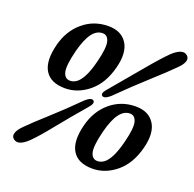

<svg xmlns="http://www.w3.org/2000/svg" viewBox="-129 -850 1011 1000"><g transform="rotate(20 376.5 -350.0)"><path d="M309 -712.5Q380.5 -712.5 412.2 -662.8Q444 -613 421 -524.5Q396.5 -429.5 336 -380Q275.5 -330.5 205 -330.5Q125 -330.5 94 -381Q63 -431.5 87.5 -527.5Q109 -612 168.8 -662.2Q228.5 -712.5 309 -712.5ZM316.5 -519.5Q337.5 -602 329 -634.8Q320.5 -667.5 292.5 -667.5Q260 -667.5 235.2 -634.8Q210.5 -602 192 -531.5Q170 -443.5 178.5 -410Q187 -376.5 217 -376.5Q234.5 -376.5 251.8 -388.5Q269 -400.5 285.5 -431.5Q302 -462.5 316.5 -519.5ZM445.5 -375Q414.5 -348.5 401 -360.5Q388.5 -371 415.5 -401Q495.5 -495 557.5 -569.8Q619.5 -644.5 661 -685.5Q686 -709 707 -715.8Q728 -722.5 743 -709.5Q757.5 -697 750.8 -677.2Q744 -657.5 720 -634.5Q680 -594 606.8 -528Q533.5 -462 445.5 -375ZM322.5 -306Q353 -333 367 -321.5Q380 -309.5 353 -279.5Q279.5 -194 222.2 -122.8Q165 -51.5 128.5 -15.5Q76 35 46 9Q32 -3 38.8 -23Q45.5 -43 69.5 -66.5Q105.5 -103 174.2 -164.8Q243 -226.5 322.5 -306ZM586 -368Q657.5 -368 689.2 -318.2Q721 -268.5 698 -180Q673.5 -85 613 -35.5Q552.5 14 482 14Q402 14 371 -36.5Q340 -87 364.5 -183Q386 -267.5 445.8 -317.8Q505.5 -368 586 -368ZM593.5 -175Q614.5 -257.5 606 -290.2Q597.5 -323 569.5 -323Q537 -323 512.2 -290.2Q487.5 -257.5 469 -187Q447 -99 455.5 -65.5Q464 -32 494 -32Q511.5 -32 528.8 -44Q546 -56 562.5 -87Q579 -118 593.5 -175Z"/></g></svg>

Font: Fraunces 144pt SuperSoft SemiBold
Style: Italic
Weight: 600
Italic angle: -16°
Version: Version 1.000;[b76b70a41]